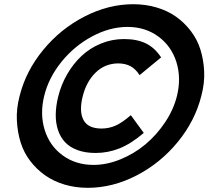

<svg xmlns="http://www.w3.org/2000/svg" viewBox="-20 -860 1000 920"><path d="M606.9 -308.1 668.9 -223.1Q608.4 -171.4 553 -149.2Q497.6 -127 438 -127Q389.2 -127 351.8 -140.6Q314.5 -154.3 291.7 -178.7Q269 -203.1 257.8 -237.1Q246.6 -271 247.1 -311.3Q247.6 -351.6 258.8 -397Q272.9 -454.1 301.8 -504.2Q330.6 -554.2 370.6 -591.8Q410.6 -629.4 463.4 -651.1Q516.1 -672.9 574.2 -672.9Q636.2 -672.9 679 -652.1Q721.7 -631.3 752 -585L648.9 -500Q629.4 -530.3 604.5 -543.2Q579.6 -556.2 545.9 -556.2Q482.4 -555.7 437.7 -511.7Q393.1 -467.8 376 -397Q358.4 -326.7 379.9 -285.4Q401.4 -244.1 466.8 -244.1Q502 -244.1 533.7 -258.1Q565.4 -272 606.9 -308.1ZM828.1 -400.9Q849.1 -487.3 825 -563.5Q800.8 -639.6 738.3 -685.3Q675.8 -731 590.8 -731Q505.9 -731 420.9 -685.3Q335.9 -639.6 274.4 -563.5Q212.9 -487.3 191.9 -400.9Q170.4 -314 194.1 -237.5Q217.8 -161.1 280.3 -115.5Q342.8 -69.8 428.2 -69.8Q492.2 -69.8 558.1 -96.9Q624 -124 677.5 -168.9Q731 -213.9 771.5 -274.7Q812 -335.4 828.1 -400.9ZM944.8 -400.9Q915 -281.2 831.8 -179.7Q748.5 -78.1 633.8 -19Q519 40 400.9 40Q341.3 40 288.6 24.2Q235.8 8.3 195.6 -20.3Q155.3 -48.8 124.5 -89.1Q93.8 -129.4 78.6 -178.5Q63.5 -227.5 60.8 -283.9Q58.1 -340.3 74.2 -400.9Q104 -520 187.3 -621.1Q270.5 -722.2 385.3 -781Q500 -839.8 618.2 -839.8Q677.7 -839.8 730.5 -824.2Q783.2 -808.6 823.5 -780Q863.8 -751.5 894.5 -711.2Q925.3 -670.9 940.4 -622.3Q955.6 -573.7 958.3 -517.6Q960.9 -461.4 944.8 -400.9Z"/></svg>

Font: Sinkin Sans 800 Black Italic
Style: Regular
Weight: 900
Italic angle: -112°
Designer: Keith Bates
Foundry: K-Type
Version: Sinkin Sans (version 1.0)  by Keith Bates   •   © 2014   www